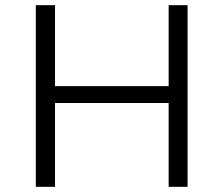

<svg xmlns="http://www.w3.org/2000/svg" viewBox="-20 -720 861 740"><path d="M703 -700V0H630V-323H192V0H118V-700H192V-388H630V-700Z"/></svg>

Font: CMG Sans
Style: Regular
Weight: 400
Designer: Julieta Ulanovsky
Foundry: Julieta Ulanovsky
Version: Version 7.200